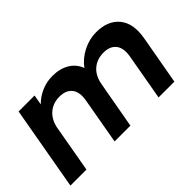

<svg xmlns="http://www.w3.org/2000/svg" viewBox="-74 -879 1195 1195"><g transform="rotate(-45 524.0 -281.0)"><path d="M793 0 847.2 -306.2Q858.4 -371.1 831.5 -405.5Q804.7 -439.9 748 -439.9Q689.5 -439.9 649.9 -405.3Q610.4 -370.6 600.1 -306.2V-307.1L544.9 0H405.8L460 -306.2Q471.2 -371.1 444.3 -405.5Q417.5 -439.9 359.9 -439.9Q304.7 -439.9 265.6 -407.5Q226.6 -375 213.9 -314.9L158.2 0H17.1L115.2 -554.2H255.9L244.1 -487.8Q276.9 -522 323 -542Q369.1 -562 419.9 -562Q484.9 -562 531 -534.7Q577.1 -507.3 596.2 -456.1Q630.9 -503.9 687.5 -533Q744.1 -562 805.2 -562Q907.2 -562 958.5 -499.8Q1009.8 -437.5 990.2 -325.2L932.1 0Z"/></g></svg>

Font: SVN-Poppins SemiBold
Style: Italic
Weight: 600
Italic angle: -10°
Designer: Ninad Kale (Devanagari), Jonny Pinhorn (Latin)
Foundry: Indian Type Foundry
Version: Version 3.002 2017